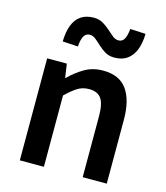

<svg xmlns="http://www.w3.org/2000/svg" viewBox="-120 -917 873 1009"><g transform="rotate(15 316.0 -412.5)"><path d="M83 0V-555H190L201 -480H203Q240 -517 284 -543Q328 -569 385 -569Q474 -569 515 -511Q556 -453 556 -348V0H425V-331Q425 -400 404.5 -428Q384 -456 339 -456Q303 -456 275.5 -438.5Q248 -421 214 -388V0ZM422 -650Q393 -650 372 -662.5Q351 -675 333.5 -691.5Q316 -708 300.5 -720.5Q285 -733 268 -733Q247 -733 236 -713.5Q225 -694 223 -657L139 -662Q140 -714 154 -750.5Q168 -787 196 -806Q224 -825 266 -825Q294 -825 315.5 -812.5Q337 -800 354.5 -784Q372 -768 387.5 -755.5Q403 -743 420 -743Q441 -743 451.5 -762Q462 -781 465 -817L549 -813Q548 -761 533.5 -725Q519 -689 491.5 -669.5Q464 -650 422 -650Z"/></g></svg>

Font: Noto Sans HK SemiBold
Style: Regular
Weight: 600
Version: Version 2.004-H2;hotconv 1.0.118;makeotfexe 2.5.65603